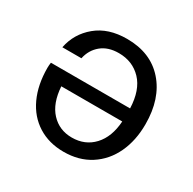

<svg xmlns="http://www.w3.org/2000/svg" viewBox="-124 -651 799 794"><g transform="rotate(30 275.0 -254.0)"><path d="M509 -254Q509 -176 480.5 -115.5Q452 -55 398.5 -20.5Q345 14 272 14Q202 14 149.5 -19Q97 -52 69 -112.5Q41 -173 41 -254Q41 -265 43 -279H421Q418 -365 375.5 -409.5Q333 -454 267 -454Q216 -454 184 -427.5Q152 -401 143 -358H52Q66 -429 122 -475.5Q178 -522 267 -522Q380 -522 444.5 -449Q509 -376 509 -254ZM420 -216H129Q134 -138 173 -96Q212 -54 272 -54Q335 -54 375 -97Q415 -140 420 -216Z"/></g></svg>

Font: CST
Style: Regular
Weight: 400
Version: Version 1.00